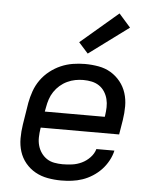

<svg xmlns="http://www.w3.org/2000/svg" viewBox="-54 -816 709 871"><g transform="rotate(5 300.0 -381.0)"><path d="M257 8Q226 8 195.5 2.5Q165 -3 139 -17.5Q113 -32 94 -55Q75 -78 66 -106.5Q57 -135 57 -166.5Q57 -198 62 -230L78 -330Q83 -357 92.5 -384Q102 -411 119 -435Q136 -459 159.5 -477.5Q183 -496 209.5 -507.5Q236 -519 264 -523.5Q292 -528 319 -528Q351 -528 381.5 -522.5Q412 -517 437 -502Q462 -487 480.5 -464Q499 -441 508 -412.5Q517 -384 517 -353Q517 -322 512 -290L501 -223H144L143 -218Q140 -198 139.5 -178.5Q139 -159 144 -141Q149 -123 159.5 -108Q170 -93 185 -83Q200 -73 219 -69.5Q238 -66 257 -66Q279 -66 301 -69Q323 -72 344 -82Q365 -92 381.5 -109.5Q398 -127 404 -148H486Q481 -125 468.5 -102Q456 -79 438.5 -60.5Q421 -42 399 -28Q377 -14 353.5 -6Q330 2 305.5 5Q281 8 257 8ZM156 -297H429L430 -302Q433 -322 433.5 -341Q434 -360 429.5 -378Q425 -396 415 -411.5Q405 -427 390 -437Q375 -447 356.5 -451Q338 -455 318 -455Q300 -455 281.5 -451.5Q263 -448 245 -439.5Q227 -431 212 -418Q197 -405 186 -388.5Q175 -372 169 -354Q163 -336 160 -318ZM327 -576 284 -624 455 -770 508 -710Z"/></g></svg>

Font: Iosevka SS04 Extended Oblique
Style: Regular
Weight: 400
Width: 7
Italic angle: -9°
Monospace: yes
Designer: Belleve Invis
Foundry: Belleve Invis
Version: Version 19.0.0; ttfautohint (v1.8.4)